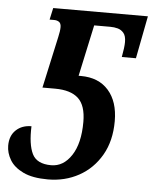

<svg xmlns="http://www.w3.org/2000/svg" viewBox="-52 -758 647 812"><g transform="rotate(5 271.5 -352.0)"><path d="M181 10Q116 10 76.5 -9Q37 -28 19.5 -57.5Q2 -87 2 -118Q2 -160 27.5 -184Q53 -208 93 -208Q90 -131 109.5 -91Q129 -51 190 -51Q242 -51 276 -102.5Q310 -154 310 -245Q310 -315 277.5 -345Q245 -375 179 -375H125L173 -594Q179 -620 179 -636Q179 -652 170.5 -658Q162 -664 150 -664H130L141 -714H543L508 -533H448Q456 -575 456 -597Q456 -623 445.5 -635.5Q435 -648 420 -652Q405 -656 389 -656H320L273 -438H283Q358 -438 400 -390.5Q442 -343 442 -260Q442 -176 407 -115.5Q372 -55 313 -22.5Q254 10 181 10Z"/></g></svg>

Font: Noto Serif ExtraCondensed
Style: Bold Italic
Weight: 700
Width: 2
Italic angle: -12°
Designer: Monotype Design Team
Foundry: Monotype Imaging Inc.
Version: Version 2.013; ttfautohint (v1.8.4.7-5d5b)